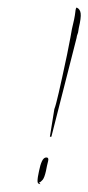

<svg xmlns="http://www.w3.org/2000/svg" viewBox="-20 -482 231 502"><path d="M114.3 -124.5 180.2 -382.8Q180.2 -384.8 181.2 -388.4Q182.1 -392.1 184.1 -397L186 -408.7Q192.4 -436 190.9 -447Q189.5 -458 181.2 -461.9Q178.2 -463.9 176.8 -449.5Q175.3 -435.1 168 -405.8Q167 -400.9 164.1 -383.8Q161.1 -366.7 155.3 -338.9Q141.1 -272 133.5 -239.3Q126 -206.5 122.1 -196.8L110.4 -124.5ZM82 -4.4Q86.9 -6.3 91.6 -12Q96.2 -17.6 100.1 -34.7Q103 -50.3 105.7 -60.3Q108.4 -70.3 101.1 -70.3Q94.2 -70.3 89.6 -60.3Q85 -50.3 82 -34.7Q78.1 -17.6 78.1 -8.3Q78.1 -0.5 85.9 -0.5Z"/></svg>

Font: ML-NILA06_NewLipi
Style: Regular
Weight: 400
Designer: CLT@C-DIT
Version: Version ML-NILA06_NewLipi 2.